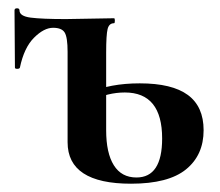

<svg xmlns="http://www.w3.org/2000/svg" viewBox="-20 -430 531 463"><path d="M143 -87V-305Q143 -340 136 -351.5Q129 -363 108 -363Q86 -363 62 -339Q38 -315 28 -267Q27 -264 21.5 -264Q16 -264 16 -267L15 -405Q15 -410 21 -410Q27 -410 27 -405Q27 -391 54 -387.5Q81 -384 139 -384L255 -386Q257 -386 257 -380Q257 -374 255 -374Q243 -374 239.5 -360Q236 -346 236 -303V-116Q236 -61 254.5 -31.5Q273 -2 309 -2Q371 -2 371 -96Q371 -207 281 -207Q240 -207 200 -187L194 -206Q245 -229 317 -229Q395 -229 433 -201Q471 -173 471 -116Q471 -56 428.5 -21.5Q386 13 296 13Q143 13 143 -87Z"/></svg>

Font: Cormorant Infant
Style: Bold
Weight: 700
Designer: Christian Thalmann (Catharsis Fonts)
Foundry: Catharsis Fonts
Version: Version 4.000